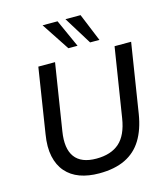

<svg xmlns="http://www.w3.org/2000/svg" viewBox="-135 -1041 1001 1153"><g transform="rotate(-15 366.0 -464.5)"><path d="M339 9Q271 9 219 -10Q167 -29 133 -68Q99 -107 86.5 -165.5Q74 -224 87 -302L150 -705H254L189 -293Q172 -188 211.5 -134.5Q251 -81 345 -81Q436 -81 488 -127Q540 -173 556 -275L624 -705H727L659 -274Q644 -181 605.5 -118Q567 -55 501 -23Q435 9 339 9ZM488 -765 381 -938H475L546 -765ZM353 -765 239 -938H332L410 -765Z"/></g></svg>

Font: Nunito Sans 12pt SemiBold
Style: Italic
Weight: 600
Italic angle: -9°
Designer: Vernon Adams
Foundry: Vernon Adams
Version: Version 3.101;gftools[0.9.27]